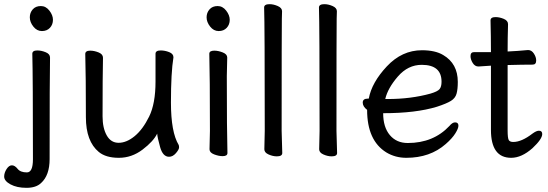

<svg xmlns="http://www.w3.org/2000/svg" viewBox="-25 -733 2628 921"><path d="M-5 114Q-5 96 6.5 78Q18 60 32 60Q46 60 59.5 77Q73 94 104 94Q133 94 133 31Q133 -364 130 -475Q130 -491 154 -491Q173 -491 194 -482.5Q215 -474 215 -457Q213 -364 213 30Q213 108 172 145Q148 168 102 168Q56 168 25.5 151.5Q-5 135 -5 114ZM118 -650Q118 -672 132 -688Q146 -704 171 -704Q195 -704 212 -682Q229 -660 229 -638Q229 -615 214.5 -599.5Q200 -584 176 -584Q152 -584 135 -605.5Q118 -627 118 -650Z M449 -4Q387 -55 387 -171Q387 -368 384 -474Q384 -490 408 -490Q427 -490 448 -481.5Q469 -473 469 -456Q467 -368 467 -175Q467 -119 487 -83.5Q507 -48 544 -48Q582 -48 621 -80Q660 -112 690.5 -174Q721 -236 721 -342V-475Q721 -491 746 -491Q766 -491 786.5 -483Q807 -475 807 -458Q795 -385 795 -241Q795 -99 832 -38Q834 -34 834 -26Q834 -16 819 1.5Q804 19 786 19Q756 19 743 -27.5Q730 -74 729 -92Q711 -55 659 -15.5Q607 24 545 24Q483 24 449 -4Z M1043 16Q1024 16 1002 7.5Q980 -1 980 -17L982 -105Q982 -368 979 -475Q979 -490 1003 -490Q1022 -490 1043.5 -481.5Q1065 -473 1065 -457L1063 -368Q1063 -105 1066 1Q1066 16 1043 16ZM966 -650Q966 -672 980 -688Q994 -704 1019 -704Q1043 -704 1060 -682Q1077 -660 1077 -638Q1077 -615 1062.5 -599.5Q1048 -584 1024 -584Q1000 -584 983 -605.5Q966 -627 966 -650Z M1303 17Q1284 17 1263.5 8Q1243 -1 1243 -17L1245 -105Q1245 -610 1242 -697Q1242 -713 1268 -713Q1287 -713 1307.5 -704Q1328 -695 1328 -679Q1328 -658 1327 -643Q1326 -590 1326 -105L1329 1Q1329 17 1303 17Z M1566 17Q1547 17 1526.5 8Q1506 -1 1506 -17L1508 -105Q1508 -610 1505 -697Q1505 -713 1531 -713Q1550 -713 1570.5 -704Q1591 -695 1591 -679Q1591 -658 1590 -643Q1589 -590 1589 -105L1592 1Q1592 17 1566 17Z M1835 -258Q1946 -258 2040 -284Q2074 -294 2083.5 -305.5Q2093 -317 2093 -341Q2093 -422 1998 -422Q1932 -422 1883.5 -366Q1835 -310 1823 -258ZM1924 24Q1871 24 1828 -2Q1736 -59 1736 -206Q1715 -222 1715 -241Q1715 -260 1740 -260H1744Q1758 -337 1830.5 -414.5Q1903 -492 1999 -492Q2063 -492 2101 -469Q2171 -428 2171 -340Q2171 -305 2165 -283.5Q2159 -262 2138 -249Q2117 -236 2071 -221Q1970 -190 1813 -190Q1813 -123 1845 -85Q1877 -47 1931 -47Q2054 -47 2131 -129Q2145 -146 2158 -146Q2174 -146 2174 -130Q2174 -117 2159 -93Q2144 -69 2113 -42Q2038 24 1924 24Z M2427 24Q2330 24 2330 -110V-418L2270 -414Q2253 -414 2242.5 -431Q2232 -448 2232 -464Q2232 -483 2249 -483H2330Q2330 -556 2328 -635Q2328 -651 2352 -651Q2371 -651 2391.5 -642.5Q2412 -634 2412 -617Q2410 -552 2410 -486Q2456 -488 2508 -493Q2525 -493 2536 -476Q2547 -459 2547 -443Q2547 -423 2530 -423Q2482 -423 2410 -421V-108Q2410 -70 2415.5 -61Q2421 -52 2437 -52Q2477 -52 2529 -92Q2548 -106 2560 -106Q2576 -106 2576 -90Q2576 -66 2529 -22Q2477 24 2427 24Z"/></svg>

Font: ToneOZ-Pinyin-WenKai-Medium
Style: Medium
Weight: 700
Designer: Fontworks Inc.
Foundry: ToneOZ
Version: Version 0.240331